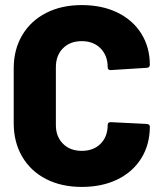

<svg xmlns="http://www.w3.org/2000/svg" viewBox="-20 -728 628 756"><path d="M34 -243V-459Q34 -533 67.5 -589.5Q101 -646 161.5 -677Q222 -708 302 -708Q382 -708 442.5 -678.5Q503 -649 536.5 -595.5Q570 -542 570 -472Q570 -467 566.5 -464Q563 -461 558 -461L416 -452Q404 -452 404 -463Q404 -509 376 -537.5Q348 -566 302 -566Q256 -566 228 -538Q200 -510 200 -463V-236Q200 -190 228 -162Q256 -134 302 -134Q348 -134 376 -162Q404 -190 404 -236Q404 -247 416 -247L558 -240Q563 -240 566.5 -237Q570 -234 570 -230Q570 -159 536.5 -105Q503 -51 442.5 -21.5Q382 8 302 8Q222 8 161.5 -23Q101 -54 67.5 -111Q34 -168 34 -243Z"/></svg>

Font: BARLOWEXTRABOLD
Style: Regular
Weight: 800
Designer: Jeremy Tribby
Foundry: Tribby Type
Version: Version 1.422